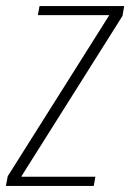

<svg xmlns="http://www.w3.org/2000/svg" viewBox="-44 -614 430 634"><path d="M-24.5 0H265.5L271 -30.5H27L27.5 -33L360.5 -561.5L366 -594H86.5L81 -564H316.5L316 -562.5L-18.5 -32Z"/></svg>

Font: Anybody SemiCondensed ExtraLight
Style: Italic
Weight: 250
Width: 4
Italic angle: -10°
Version: Version 1.113;gftools[0.9.25]